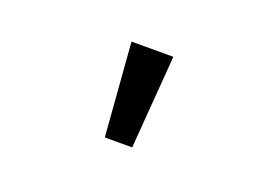

<svg xmlns="http://www.w3.org/2000/svg" viewBox="-52 -834 703 499"><g transform="rotate(20 300.0 -585.0)"><path d="M357.9 -713.9 337.9 -456.1H262.2L242.2 -713.9Z"/></g></svg>

Font: Droid Sans Mono
Style: Regular
Weight: 400
Monospace: yes
Foundry: Ascender Corporation
Version: Version 1.00 build 112